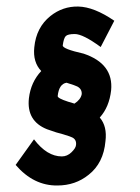

<svg xmlns="http://www.w3.org/2000/svg" viewBox="-20 -486 432 593"><path d="M28.3 23.4 85 -55.7Q125 -2.9 170.9 -2.9Q187.5 -2.9 200.7 -15.6Q213.9 -28.3 214.8 -38.1Q216.8 -54.7 203.1 -61.5Q200.2 -63.5 174.8 -71.3Q157.2 -75.2 125 -86.9Q61.5 -112.3 69.3 -182.6Q75.2 -232.4 107.4 -266.6Q81.1 -293.9 85.9 -339.8Q91.8 -401.4 135.7 -436.5Q173.8 -466.8 221.7 -465.8Q270.5 -464.8 333 -421.9L291 -340.8Q236.3 -380.9 210.9 -380.9Q189.5 -380.9 183.1 -374.5Q176.8 -368.2 173.8 -345.7Q172.9 -335 238.3 -320.3Q331.1 -289.1 323.2 -207Q317.4 -155.3 288.1 -123Q311.5 -95.7 305.7 -49.8Q299.8 17.6 253.9 53.7Q212.9 86.9 157.2 86.9Q84 87.9 28.3 23.4ZM158.2 -189.5Q157.2 -182.6 190.4 -171.9L210 -166Q229.5 -178.7 232.4 -195.3Q233.4 -210.9 218.8 -218.8Q213.9 -221.7 185.5 -230.5Q162.1 -226.6 158.2 -189.5Z"/></svg>

Font: Puritan
Style: BoldItalic
Weight: 700
Version: 2.1